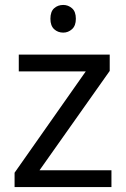

<svg xmlns="http://www.w3.org/2000/svg" viewBox="-20 -757 510 777"><path d="M431 0H39V-58L327 -468H56V-536H424V-470L140 -68H431ZM236 -737Q256 -737 271.5 -723.5Q287 -710 287 -681Q287 -653 271.5 -639Q256 -625 236 -625Q214 -625 199 -639Q184 -653 184 -681Q184 -710 199 -723.5Q214 -737 236 -737Z"/></svg>

Font: Noto Sans Old Persian
Style: Regular
Weight: 400
Designer: Monotype Design Team
Foundry: Monotype Imaging Inc.
Version: Version 2.001; ttfautohint (v1.8.4.7-5d5b)